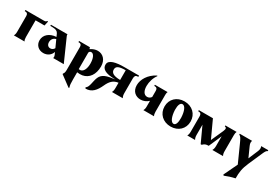

<svg xmlns="http://www.w3.org/2000/svg" viewBox="66 -1899 4962 3460"><g transform="rotate(30 2547.0 -169.5)"><path d="M68 0H290C277 -23 272 -48 272 -84V-430H458L478 -522L460 -526C448 -505 436 -500 398 -500H20V-476H36C70 -476 88 -454 88 -412V-84C88 -48 82 -24 68 0Z M886 0H1107L903 -460C895 -477 893 -488 896 -500H552V-476H591C672 -476 706 -452 724 -414L748 -359C609 -352 513 -269 513 -156C513 -58 584 12 685 12C769 12 838 -38 859 -112L881 -64C892 -37 894 -19 886 0ZM677 -212C677 -270 710 -311 764 -324L832 -174C816 -143 787 -124 753 -124C707 -124 677 -158 677 -212Z M1389 154V6C1428 12 1464 12 1497 7C1629 -16 1710 -132 1710 -299C1710 -437 1625 -516 1520 -516C1473 -516 1422 -500 1373 -466L1362 -500H1137V-476H1153C1187 -476 1205 -454 1205 -412V66C1205 109 1197 136 1179 154V166L1395 326L1407 318C1391 269 1389 243 1389 154ZM1518 -246C1518 -156 1489 -71 1426 -57C1413 -55 1400 -55 1385 -58V-400C1389 -422 1407 -436 1430 -436C1482 -436 1518 -359 1518 -246Z M2313 -94V-402C2313 -449 2332 -473 2368 -473H2385V-500H2083C1908 -500 1768 -472 1762 -377C1756 -286 1834 -226 2047 -226C1883 -205 1792 -181 1750 -82C1713 7 1716 133 1655 164L1666 186C1796 186 1866 99 1924 -28C1970 -129 2023 -189 2129 -204V-94C2129 -53 2124 -26 2109 0H2335C2320 -27 2313 -53 2313 -94ZM1935 -368C1935 -430 1979 -463 2129 -463V-261C1983 -263 1935 -304 1935 -368Z M2676 -656 2668 -665C2510 -585 2435 -446 2435 -332C2435 -199 2525 -138 2620 -138C2679 -138 2740 -162 2783 -205V-84C2783 -48 2777 -24 2763 0H2985C2972 -23 2967 -48 2967 -84V-437C2967 -464 2971 -482 2979 -500H2715V-476H2731C2765 -476 2783 -454 2783 -412V-285C2765 -257 2734 -240 2702 -240C2628 -240 2595 -315 2595 -407C2595 -491 2624 -590 2676 -656Z M3334 12C3492 12 3604 -95 3604 -246C3604 -399 3490 -508 3330 -508C3172 -508 3060 -401 3060 -250C3060 -97 3174 12 3334 12ZM3357 -57C3301 -57 3260 -152 3254 -288C3252 -390 3277 -445 3321 -446C3377 -447 3417 -355 3422 -219C3424 -117 3401 -57 3357 -57Z M3985 16C4022 -20 4047 -32 4105 -32L4221 -297V-94C4221 -53 4214 -27 4199 0H4421C4406 -26 4401 -53 4401 -94V-427C4401 -459 4405 -479 4415 -500H4181V-480C4215 -477 4227 -454 4199 -392L4087 -142L3922 -500H3629V-476H3645C3679 -476 3697 -454 3697 -412V-94C3697 -53 3692 -26 3677 0H3839C3824 -27 3817 -53 3817 -94V-305L3965 16Z M4606 300C4672 273 4742 250 4818 234C4816 108 4828 22 4886 -110L5013 -399C5032 -441 5049 -474 5074 -480V-500H4926C4940 -469 4940 -438 4922 -395L4837 -194L4746 -397C4727 -440 4724 -469 4738 -500H4481V-480C4513 -471 4532 -435 4567 -358L4728 0L4592 284Z"/></g></svg>

Font: Sinistre Bold
Style: Regular
Weight: 900
Designer: Jules Durand
Foundry: Collletttivo
Version: Version 69.420;Glyphs 3.2 (3217)